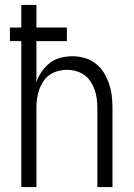

<svg xmlns="http://www.w3.org/2000/svg" viewBox="-20 -755 540 775"><path d="M66 0V-589H20V-644H66V-735H127V-644H250V-589H127V-424Q135 -447 149 -467Q163 -487 182 -501.5Q201 -516 225 -522Q249 -528 273 -528Q297 -528 321.5 -521Q346 -514 365.5 -499Q385 -484 398.5 -462.5Q412 -441 420 -417.5Q428 -394 431 -369.5Q434 -345 434 -320V0H373V-320Q373 -339 370.5 -357Q368 -375 362 -392.5Q356 -410 345.5 -426Q335 -442 320 -452.5Q305 -463 287 -468Q269 -473 250 -473Q231 -473 213 -468Q195 -463 180 -452.5Q165 -442 154.5 -426Q144 -410 138 -392.5Q132 -375 129.5 -357Q127 -339 127 -320V0Z"/></svg>

Font: Iosevka SS04 Light
Style: Regular
Weight: 300
Monospace: yes
Designer: Belleve Invis
Foundry: Belleve Invis
Version: Version 19.0.0; ttfautohint (v1.8.4)